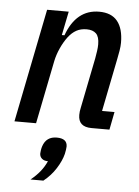

<svg xmlns="http://www.w3.org/2000/svg" viewBox="-55 -575 634 876"><g transform="rotate(5 262.0 -137.0)"><path d="M22 0 126 -520H225L203 -411H215Q259 -532 364 -532Q420 -532 447.5 -498Q475 -464 475 -400Q475 -383 471.5 -362Q468 -341 464 -322L416 -82H473L457 0H375Q314 0 314 -55Q314 -71 318 -88L364 -318Q367 -335 369.5 -352Q372 -369 372 -383Q372 -418 357 -432.5Q342 -447 314 -447Q287 -447 267 -436Q247 -425 230 -403Q212 -379 198.5 -349Q185 -319 179 -290L121 0ZM221 57Q269 57 269 94Q269 99 267.5 109Q266 119 264 128Q256 160 233.5 195.5Q211 231 177 258H118Q144 237 161.5 215Q179 193 190 168Q172 168 162 159Q152 150 152 136Q152 131 153.5 121Q155 111 158 102Q173 57 221 57Z"/></g></svg>

Font: IBM Plex Sans Cond Medm
Style: Italic
Weight: 500
Width: 3
Italic angle: -11°
Designer: Mike Abbink, Paul van der Laan, Pieter van Rosmalen
Foundry: Bold Monday
Version: Version 1.3